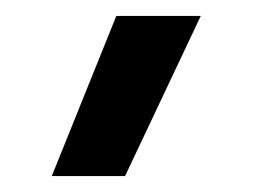

<svg xmlns="http://www.w3.org/2000/svg" viewBox="-20 -73 317 241"><path d="M126 -53H232L137 148H45Z"/></svg>

Font: Prompt
Style: Regular
Weight: 400
Designer: Katatrad Team
Foundry: CadsonDemak
Version: Version 1.001